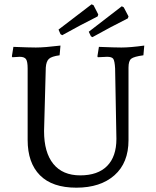

<svg xmlns="http://www.w3.org/2000/svg" viewBox="-20 -857 721 889"><path d="M227 -98C198.3 -133.3 184 -184 184 -250L192 -544C193.3 -563.3 198.2 -576.8 206.5 -584.5C214.8 -592.2 231.3 -597.7 256 -601L260 -646C210.7 -640 172.7 -637 146 -637C126.7 -637 92 -638 42 -640L35 -596L37 -592L71 -594C85.7 -594 95.5 -590.3 100.5 -583C105.5 -575.7 108 -561.3 108 -540V-209C108 -138.3 127 -83.8 165 -45.5C203 -7.2 259.2 12 333.5 12C407.8 12 466.7 -7.2 510 -45.5C553.3 -83.8 575 -138 575 -208V-544C575 -564.7 579.2 -578.3 587.5 -585C595.8 -591.7 614.7 -597 644 -601L648 -646C604.7 -640 569.3 -637 542 -637C522.7 -637 488 -638 438 -640L431 -596L433 -592L476 -594C490.7 -594 500.2 -590.8 504.5 -584.5C508.8 -578.2 511.7 -563.3 513 -540L519 -214C519 -159.3 504.7 -117.5 476 -88.5C447.3 -59.5 405.8 -45 351.5 -45C297.2 -45 255.7 -62.7 227 -98ZM435 -790 413 -833 404 -837 251 -720 260 -699 268 -694C324 -725.3 378.7 -754.3 432 -781ZM575 -781 553 -823 544 -828 391 -710 401 -689 408 -685C464 -716.3 518.7 -745.3 572 -772Z"/></svg>

Font: Alegreya SC
Style: Regular
Weight: 400
Designer: Juan Pablo del Peral
Foundry: Juan Pablo del Peral
Version: Version 1.003